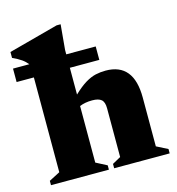

<svg xmlns="http://www.w3.org/2000/svg" viewBox="-124 -806 825 897"><g transform="rotate(-15 288.0 -357.0)"><path d="M292.5 0H12.5V-21L65.5 -48.5V-507H-18V-572H61Q49 -587 33.2 -598Q17.5 -609 -9.5 -621.5V-650L231 -714.5H250.5L239.5 -593V-572H382V-507H239.5V-377.5Q272.5 -409 298.8 -424.8Q325 -440.5 348.5 -445.8Q372 -451 397 -451Q532.5 -451 532.5 -284.5V-48.5L586.5 -21V0H318V-21L358.5 -43.5V-279.5Q358.5 -309.5 344.8 -321.2Q331 -333 300.5 -333Q265.5 -333 239.5 -322V-48.5L292.5 -21Z"/></g></svg>

Font: Newsreader 16pt ExtraBold
Style: Regular
Weight: 800
Designer: Hugues Gentile
Foundry: Production Type
Version: Version 1.003; ttfautohint (v1.8.3)